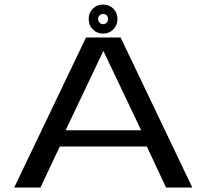

<svg xmlns="http://www.w3.org/2000/svg" viewBox="-20 -846 931 866"><path d="M44 0H162.5L249.5 -185H642.5L729 0H847.5L524 -677H368ZM276 -258.5 445.5 -615H447L616.5 -258.5ZM445 -694.5Q473 -694.5 491.5 -713.8Q510 -733 510 -760.5Q510 -788 491.5 -806.8Q473 -825.5 445 -825.5Q417 -825.5 398.5 -806.8Q380 -788 380 -760.5Q380 -732.5 398.5 -713.5Q417 -694.5 445 -694.5ZM445 -737Q436 -737 429.2 -743.8Q422.5 -750.5 422.5 -760.5Q422.5 -770.5 429.2 -776.8Q436 -783 445 -783Q454.5 -783 461 -776.8Q467.5 -770.5 467.5 -760.5Q467.5 -750.5 461 -743.8Q454.5 -737 445 -737Z"/></svg>

Font: Anybody Expanded
Style: Regular
Weight: 400
Width: 7
Version: Version 1.113;gftools[0.9.25]